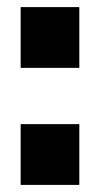

<svg xmlns="http://www.w3.org/2000/svg" viewBox="-20 -520 282 540"><path d="M38.1 -329.1V-500H203.1V-329.1ZM38.1 0V-170.9H203.1V0Z"/></svg>

Font: Aspekta 400
Style: Bold
Weight: 700
Designer: Ivo Dolenc
Version: Version 2.000